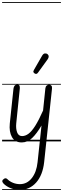

<svg xmlns="http://www.w3.org/2000/svg" viewBox="-25 -1349 602 1832"><path d="M182 10Q118 10 89.2 -40.8Q60.5 -91.5 68.5 -171L103.5 -502.5Q104.5 -514.5 111.8 -527.5Q119 -540.5 138 -541Q157 -542 161.2 -531Q165.5 -520 164 -504L130 -172.5Q125 -122.5 138.2 -86.5Q151.5 -50.5 185.5 -50.5Q217 -50.5 247.5 -73.2Q278 -96 311.8 -149.5Q345.5 -203 386 -294.5L408 -506.5Q410 -524 420.5 -532.5Q431 -541 443.5 -541Q456 -541 464.8 -532Q473.5 -523 471 -502L396.5 196.5Q383 321.5 320.5 392.2Q258 463 162.5 463Q118.5 463 77.5 446.8Q36.5 430.5 9 403Q-4 389 -3 378Q-2 367 13.5 357Q21.5 351.5 30 352.2Q38.5 353 46.5 361.5Q67.5 382.5 99 395.2Q130.5 408 165 408Q232.5 408 278 351Q323.5 294 333.5 198.5L371 -151.5Q326 -74.5 281.8 -32.2Q237.5 10 182 10ZM182 10Q118 10 89.2 -40.8Q60.5 -91.5 68.5 -171L103.5 -502.5Q104.5 -514.5 111.8 -527.5Q119 -540.5 138 -541Q157 -542 161.2 -531Q165.5 -520 164 -504L130 -172.5Q125 -122.5 138.2 -86.5Q151.5 -50.5 185.5 -50.5Q217 -50.5 247.5 -73.2Q278 -96 311.8 -149.5Q345.5 -203 386 -294.5L408 -506.5Q410 -524 420.5 -532.5Q431 -541 443.5 -541Q456 -541 464.8 -532Q473.5 -523 471 -502L396.5 196.5Q383 321.5 320.5 392.2Q258 463 162.5 463Q118.5 463 77.5 446.8Q36.5 430.5 9 403Q-4 389 -3 378Q-2 367 13.5 357Q21.5 351.5 30 352.2Q38.5 353 46.5 361.5Q67.5 382.5 99 395.2Q130.5 408 165 408Q232.5 408 278 351Q323.5 294 333.5 198.5L371 -151.5Q326 -74.5 281.8 -32.2Q237.5 10 182 10ZM306.5 -647.5Q298.5 -652.5 294.5 -660Q290.5 -667.5 299.5 -683L376.5 -817Q389 -838.5 404.2 -839.2Q419.5 -840 428.5 -832.5Q440 -822 439.5 -809.2Q439 -796.5 430.5 -784.5L338 -656.5Q329 -644 321.2 -643.8Q313.5 -643.5 306.5 -647.5ZM-5 455H556.5V463H-5ZM-5 -16H556.5V0H-5ZM-5 -549H556.5V-541H-5ZM-5 -1329H556.5V-1321H-5Z"/></svg>

Font: Edu SA Dotted Guide
Style: Regular
Weight: 400
Designer: Tina and Corey Anderson, Eben Sorkin, Mirko Velimirovic
Foundry: Google for Education
Version: Version 2.000